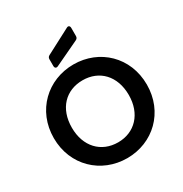

<svg xmlns="http://www.w3.org/2000/svg" viewBox="-212 -1104 1211 1271"><g transform="rotate(-30 393.0 -468.5)"><path d="M394 7C592 7 749 -141 749 -351C749 -561 592 -709 394 -709C196 -709 38 -561 38 -351C38 -141 196 7 394 7ZM394 -114C265 -114 176 -207 176 -351C176 -497 265 -588 394 -588C521 -588 611 -497 611 -351C611 -207 521 -114 394 -114ZM478 -941 289 -842C279 -837 274 -829 274 -818V-767C274 -751 284 -743 299 -750L487 -839C498 -844 503 -852 503 -864V-925C503 -942 492 -949 478 -941Z"/></g></svg>

Font: Arvore Sans SemiBold
Style: Regular
Weight: 600
Designer: Jonny Pinhorn (Latin) Dan Schunck (customization for Arvore)
Version: Version 1.000;Glyphs 3.3 (3305)